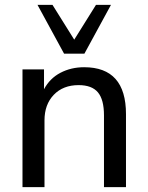

<svg xmlns="http://www.w3.org/2000/svg" viewBox="-20 -774 612 794"><path d="M73 0V-487H162V-405Q186 -450 230 -473Q274 -496 328 -496Q501 -496 501 -302V0H410V-297Q410 -362 385 -392Q360 -422 305 -422Q241 -422 202.5 -382Q164 -342 164 -276V0ZM245 -552 135 -754H197L287 -610L377 -754H439L329 -552Z"/></svg>

Font: Nunito Sans Medium
Style: Regular
Weight: 500
Designer: Vernon Adams
Foundry: Vernon Adams
Version: Version 3.101; ttfautohint (v1.8.4.7-5d5b);gftools[0.9.27]